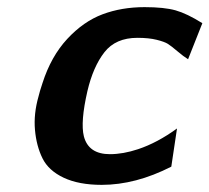

<svg xmlns="http://www.w3.org/2000/svg" viewBox="-20 -507 587 538"><path d="M88 -237Q91 -250 99 -274Q123 -349 168.5 -398Q214 -447 267.5 -467Q321 -487 385 -487Q440 -487 472 -478Q504 -469 547 -442L507 -341Q494 -349 477 -363.5Q460 -378 450.5 -384Q441 -390 419 -395.5Q397 -401 365 -401Q304 -401 272.5 -360.5Q241 -320 225 -252Q205 -165 215 -125Q228 -75 288 -75Q325 -75 367 -89Q421 -107 476 -147L460 -40Q360 11 265 11Q201 11 158.5 -9Q116 -29 99 -63.5Q82 -98 78 -143Q74 -188 88 -237Z"/></svg>

Font: Coval
Style: ExtraBold Italic
Weight: 800
Foundry: Context Ltd
Version: Version 001.000